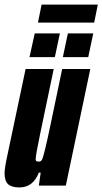

<svg xmlns="http://www.w3.org/2000/svg" viewBox="-23 -812 448 840"><path d="M-3 -55Q-3 -76 10 -136L89 -510H212L153 -228Q134 -137 133 -116Q133 -109 136.5 -107Q140 -105 148 -105Q156 -105 160.5 -113Q165 -121 174.5 -160Q184 -199 198 -266L249 -510H372L265 0H147L155 -57H147Q122 8 62 8Q27 8 12 -6.5Q-3 -21 -3 -55ZM106 -562 129 -666H239L217 -562ZM252 -562 274 -666H385L363 -562ZM143 -713 159 -792H405L389 -713Z"/></svg>

Font: Saira Ultra Condensed Black
Style: Italic
Weight: 900
Width: 1
Italic angle: -12°
Designer: Hector Gatti with collaboration of the Omnibus-Type team
Foundry: Omnibus-Type
Version: Version 1.001; ttfautohint (v1.8)